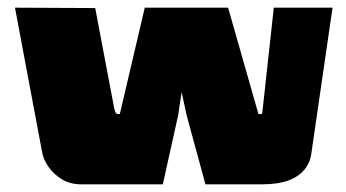

<svg xmlns="http://www.w3.org/2000/svg" viewBox="-20 -480 902 500"><path d="M192 0Q162 0 140.5 -13.5Q119 -27 106 -46Q93 -65 90 -82L19 -460L228 -459L277 -200Q279 -191 281 -187Q283 -183 287 -183H292L357 -460H574L653 -183H660Q663 -183 663 -186.5Q663 -190 664 -195L693 -460H846L791 -82Q788 -57 773 -38.5Q758 -20 731 -10Q704 0 662 0H515L466 -180L453 -240L444 -180L404 0Z"/></svg>

Font: Genos Black
Style: Regular
Weight: 900
Designer: Robert E. Leuschke
Foundry: Robert E. Leuschke
Version: Version 1.010